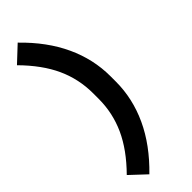

<svg xmlns="http://www.w3.org/2000/svg" viewBox="-299 -764 931 931"><g transform="rotate(-45 166.5 -298.5)"><path d="M284 -280Q284 -164 233.5 -55Q183 54 81 153L1 78Q87 -9 126.5 -96Q166 -183 166 -280V-317Q166 -415 126.5 -501.5Q87 -588 1 -675L81 -750Q183 -651 233.5 -542Q284 -433 284 -317Z"/></g></svg>

Font: Inria Sans
Style: Bold
Weight: 700
Designer: Black Foundry Team
Foundry: Black Foundry
Version: Version 1.2; ttfautohint (v1.8.3)